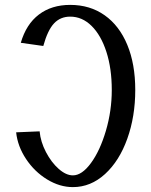

<svg xmlns="http://www.w3.org/2000/svg" viewBox="-20 -794 619 785"><path d="M533 -426Q533 -532 500.5 -610.5Q468 -689 408 -731.5Q348 -774 267 -774Q191 -774 139 -734.5Q87 -695 65 -619L157 -606Q175 -671 201 -698.5Q227 -726 267 -726Q316 -726 354.5 -688Q393 -650 415 -582Q437 -514 437 -426Q437 -341 413 -259.5Q389 -178 352 -127.5Q315 -77 278 -77Q250 -77 220 -103.5Q190 -130 168 -172Q146 -214 142 -257L46 -253Q52 -196 86.5 -144Q121 -92 172.5 -60.5Q224 -29 278 -29Q351 -29 409.5 -82.5Q468 -136 500.5 -227Q533 -318 533 -426Z"/></svg>

Font: LXGW Marker Gothic
Style: Regular
Weight: 400
Version: Version 1.001